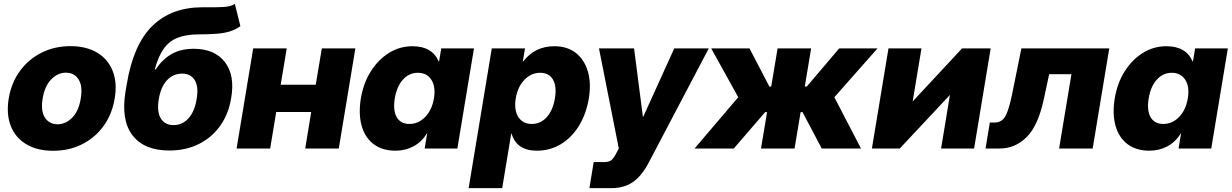

<svg xmlns="http://www.w3.org/2000/svg" viewBox="-20 -765 6348 989"><path d="M253.4 11.7Q172.4 11.7 116.2 -21.5Q60.1 -54.7 35.9 -115.2Q11.7 -175.8 24.9 -257.8Q38.6 -339.4 83 -399.9Q127.4 -460.4 194.6 -493.9Q261.7 -527.3 342.8 -527.3Q424.3 -527.3 480.2 -493.9Q536.1 -460.4 560.3 -399.9Q584.5 -339.4 570.8 -257.8Q557.1 -175.8 512.9 -115.2Q468.8 -54.7 401.9 -21.5Q335 11.7 253.4 11.7ZM276.4 -125Q318.8 -125 352.3 -159.2Q385.7 -193.4 396 -257.8Q406.7 -321.8 384.5 -356.2Q362.3 -390.6 319.8 -390.6Q277.3 -390.6 243.9 -356.2Q210.4 -321.8 199.7 -257.8Q189 -193.4 211.4 -159.2Q233.9 -125 276.4 -125Z M1189.9 -744.6 1218.3 -629.9Q1192.9 -612.3 1165 -603.5Q1137.2 -594.7 1098.4 -591.3Q1059.6 -587.9 1002 -587.9Q936.5 -587.4 893.3 -569.8Q850.1 -552.2 822.5 -512.7Q794.9 -473.1 777.3 -407.7H782.7Q814 -457 861.8 -485.4Q909.7 -513.7 978 -513.7Q1085.4 -513.7 1138.2 -445.6Q1190.9 -377.4 1170.9 -260.7Q1157.7 -178.2 1114.5 -117.4Q1071.3 -56.6 1004.4 -23.2Q937.5 10.3 852.1 10.3Q723.1 10.3 662.8 -67.6Q602.5 -145.5 626.5 -293.5L633.3 -333Q667 -535.6 764.4 -631.1Q861.8 -726.6 1019.5 -727.5Q1027.8 -727.5 1035.9 -727.5Q1043.9 -727.5 1051.8 -727.5Q1098.1 -727.1 1132.6 -729Q1167 -731 1189.9 -744.6ZM874.5 -120.6Q919.4 -120.6 951.2 -156Q982.9 -191.4 992.7 -253.9Q1003.9 -317.4 983.4 -351.6Q962.9 -385.7 918 -385.7Q872.1 -385.7 840.1 -351.6Q808.1 -317.4 797.9 -253.9Q787.1 -191.9 807.6 -156.2Q828.1 -120.6 874.5 -120.6Z M1457 -515.6 1425.8 -328.6H1606.4L1637.7 -515.6H1810.5L1725.1 0H1552.2L1583 -188H1402.8L1371.6 0H1198.7L1284.2 -515.6Z M2017.1 11.2Q1949.7 11.2 1905 -22.2Q1860.4 -55.7 1843 -116.5Q1825.7 -177.2 1838.9 -258.8Q1852.1 -337.4 1890.4 -397.9Q1928.7 -458.5 1984.1 -492.7Q2039.6 -526.9 2104.5 -526.9Q2206.1 -526.9 2239.7 -448.7H2241.7L2252.9 -515.6H2421.4L2335.9 0H2167.5L2180.2 -76.7H2178.2Q2151.9 -33.7 2109.9 -11.2Q2067.9 11.2 2017.1 11.2ZM2088.9 -126.5Q2135.3 -126.5 2170.2 -162.4Q2205.1 -198.2 2215.3 -258.8Q2225.1 -318.4 2201.9 -354.2Q2178.7 -390.1 2132.3 -390.1Q2087.4 -390.1 2055.7 -355Q2023.9 -319.8 2013.7 -258.8Q2003.4 -196.8 2023.4 -161.6Q2043.5 -126.5 2088.9 -126.5Z M2394 204.1 2513.2 -515.6H2684.1L2673.3 -448.7H2675.3Q2734.9 -526.9 2835.9 -526.9Q2901.4 -526.9 2945.6 -492.7Q2989.7 -458.5 3007.8 -397.9Q3025.9 -337.4 3013.2 -258.8Q2999.5 -177.2 2961.9 -116.5Q2924.3 -55.7 2868.7 -22.2Q2813 11.2 2745.6 11.2Q2641.1 11.2 2615.2 -76.7H2613.3L2566.9 204.1ZM2719.2 -126.5Q2764.6 -126.5 2796.4 -161.6Q2828.1 -196.8 2838.4 -258.8Q2848.6 -319.8 2828.4 -355Q2808.1 -390.1 2762.7 -390.1Q2716.3 -390.1 2681.6 -354.2Q2647 -318.4 2636.7 -258.8Q2627 -198.2 2649.9 -162.4Q2672.9 -126.5 2719.2 -126.5Z M3129.4 204.1H3016.1L3038.1 69.8H3092.3Q3119.6 69.8 3132.1 57.6Q3144.5 45.4 3157.2 19L3167.5 0L3065.4 -515.6H3246.1L3291.5 -164.1H3293.5L3453.1 -515.6H3630.9L3322.3 71.3Q3285.2 142.1 3239.7 173.1Q3194.3 204.1 3129.4 204.1Z M3557.6 0 3782.7 -264.2 3643.6 -515.6H3840.8L3942.9 -319.3H3952.6L3985.4 -515.6H4158.2L4125.5 -319.3H4135.7L4302.7 -515.6H4500L4277.8 -264.2L4415 0H4212.9L4113.8 -187.5H4104L4072.8 0H3899.9L3931.2 -187.5H3921.4L3759.8 0Z M4997.6 0H4827.6L4873 -275.4H4872.6L4614.7 0H4471.2L4556.6 -515.6H4726.6L4681.2 -242.7H4681.6L4935.5 -515.6H5083Z M5056.6 0 5078.6 -133.8H5103Q5138.7 -133.8 5157 -163.6Q5175.3 -193.4 5192.4 -274.9L5241.2 -515.6H5693.8L5608.4 0H5435.5L5499 -382.8H5384.3L5356.4 -252.9Q5327.1 -117.2 5268.1 -58.6Q5209 0 5129.4 0Z M5900.4 11.2Q5833 11.2 5788.3 -22.2Q5743.7 -55.7 5726.3 -116.5Q5709 -177.2 5722.2 -258.8Q5735.4 -337.4 5773.7 -397.9Q5812 -458.5 5867.4 -492.7Q5922.9 -526.9 5987.8 -526.9Q6089.4 -526.9 6123 -448.7H6125L6136.2 -515.6H6304.7L6219.2 0H6050.8L6063.5 -76.7H6061.5Q6035.2 -33.7 5993.2 -11.2Q5951.2 11.2 5900.4 11.2ZM5972.2 -126.5Q6018.6 -126.5 6053.5 -162.4Q6088.4 -198.2 6098.6 -258.8Q6108.4 -318.4 6085.2 -354.2Q6062 -390.1 6015.6 -390.1Q5970.7 -390.1 5939 -355Q5907.2 -319.8 5897 -258.8Q5886.7 -196.8 5906.7 -161.6Q5926.8 -126.5 5972.2 -126.5Z"/></svg>

Font: Inter Display Extra Bold
Style: Italic
Weight: 800
Italic angle: -9.39999°
Designer: Rasmus Andersson
Foundry: rsms
Version: Version 4.000;git-4fc901f